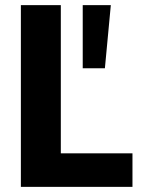

<svg xmlns="http://www.w3.org/2000/svg" viewBox="-20 -725 557 745"><path d="M61 0V-705H216V-130H494V0ZM301 -460V-705H410L387 -460Z"/></svg>

Font: Nunito Sans 12pt ExtraLight
Style: Weight 830 Width 84 Optical size 12.0 YTLC 445
Weight: 830
Width: 4
Designer: Vernon Adams
Foundry: Vernon Adams
Version: Version 3.101;gftools[0.9.27]